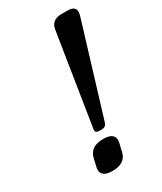

<svg xmlns="http://www.w3.org/2000/svg" viewBox="-183 -763 720 853"><g transform="rotate(-30 177.0 -336.5)"><path d="M166 -122.1Q221.7 -122.1 221.7 -85Q221.7 -78.1 219.7 -69.8L210.4 -29.8Q198.7 22 132.8 22Q77.1 22 76.7 -15.1Q76.7 -22 78.6 -29.8L87.9 -69.8Q100.1 -122.1 166 -122.1ZM210 -182.6Q205.1 -161.6 180.7 -161.6H170.4Q150.9 -161.6 150.9 -175.8Q150.9 -179.2 151.4 -182.6L225.1 -648.9L226.1 -654.3Q235.4 -695.3 283.7 -695.3H314.5Q354.5 -695.3 354.5 -667Q354.5 -660.6 353 -653.8L352.1 -648.9Z"/></g></svg>

Font: Caudex
Style: Bold
Weight: 700
Italic angle: -13°
Version: Version 1.04